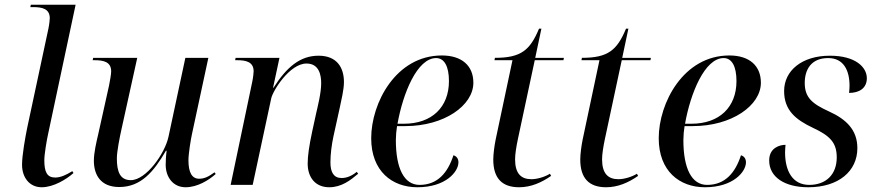

<svg xmlns="http://www.w3.org/2000/svg" viewBox="-20 -780 3704 810"><path d="M156 10C206 10 261 -24 290 -50L285 -58C260 -42 235 -31 213 -31C178 -31 167 -55 167 -104C167 -131 178 -193 183 -215L299 -760H110L108 -750H120C158 -750 190 -743 190 -703C190 -697 188 -677 184 -658L95 -242C87 -203 73 -126 73 -85C73 -33 103 10 156 10Z M763 10C813 10 861 -20 890 -46L885 -53C859 -34 842 -26 820 -26C790 -26 775 -52 775 -104C775 -131 785 -193 790 -215L859 -536H762L691 -204C676 -132 596 -20 532 -20C486 -20 473 -56 473 -112C473 -141 485 -201 493 -237L559 -536H373L371 -526H379C417 -526 449 -519 449 -479C449 -468 444 -438 440 -419L394 -212C386 -178 376 -135 376 -102C376 -43 404 9 483 9C575 9 629 -56 680 -144H683C680 -122 679 -100 679 -85C679 -33 710 10 763 10Z M1369 10C1421 10 1459 -20 1491 -47L1485 -55C1463 -37 1442 -29 1421 -29C1388 -29 1374 -53 1374 -95C1374 -129 1379 -169 1387 -206L1413 -324C1420 -358 1431 -401 1431 -434C1431 -493 1403 -545 1324 -545C1247 -545 1190 -498 1134 -410H1132L1159 -536H974L972 -526H980C1018 -526 1050 -519 1050 -479C1050 -473 1048 -453 1044 -434L953 0H1046L1124 -364C1130 -396 1202 -512 1273 -512C1327 -512 1335 -462 1335 -429C1335 -387 1320 -330 1314 -303L1297 -225C1284 -164 1278 -122 1278 -90C1278 -32 1310 10 1369 10Z M1741 10C1861 10 1914 -56 1914 -95C1914 -111 1906 -121 1893 -125C1869 -51 1826 0 1750 0C1685 0 1650 -69 1650 -189C1650 -207 1652 -230 1655 -248H1690C1854 -248 1977 -335 1977 -431C1977 -503 1928 -546 1844 -546C1650 -546 1546 -345 1546 -197C1546 -58 1634 10 1741 10ZM1684 -258H1657C1680 -387 1740 -535 1820 -535C1854 -535 1874 -501 1874 -438C1874 -328 1802 -258 1684 -258Z M2170 10C2220 10 2265 -10 2305 -38L2300 -47C2279 -34 2247 -24 2222 -24C2178 -24 2153 -48 2153 -108C2153 -129 2158 -161 2165 -194L2236 -526H2357L2359 -536H2238L2264 -659H2254C2216 -568 2178 -536 2068 -536L2066 -526H2142L2071 -191C2066 -166 2061 -131 2061 -107C2061 -28 2098 10 2170 10Z M2537 10C2587 10 2632 -10 2672 -38L2667 -47C2646 -34 2614 -24 2589 -24C2545 -24 2520 -48 2520 -108C2520 -129 2525 -161 2532 -194L2603 -526H2724L2726 -536H2605L2631 -659H2621C2583 -568 2545 -536 2435 -536L2433 -526H2509L2438 -191C2433 -166 2428 -131 2428 -107C2428 -28 2465 10 2537 10Z M2954 10C3074 10 3127 -56 3127 -95C3127 -111 3119 -121 3106 -125C3082 -51 3039 0 2963 0C2898 0 2863 -69 2863 -189C2863 -207 2865 -230 2868 -248H2903C3067 -248 3190 -335 3190 -431C3190 -503 3141 -546 3057 -546C2863 -546 2759 -345 2759 -197C2759 -58 2847 10 2954 10ZM2897 -258H2870C2893 -387 2953 -535 3033 -535C3067 -535 3087 -501 3087 -438C3087 -328 3015 -258 2897 -258Z M3390 10C3518 10 3597 -58 3597 -155C3597 -232 3550 -277 3477 -310C3407 -342 3375 -368 3375 -430C3375 -484 3400 -535 3474 -535C3539 -535 3564 -483 3564 -418C3564 -408 3563 -398 3562 -388C3605 -388 3637 -408 3637 -450C3637 -496 3590 -545 3481 -545C3363 -545 3288 -482 3288 -396C3288 -316 3335 -276 3409 -241C3482 -207 3510 -178 3510 -116C3510 -44 3465 0 3394 0C3322 0 3292 -61 3292 -137C3292 -147 3293 -158 3294 -169C3270 -169 3225 -157 3225 -103C3225 -33 3290 10 3390 10Z"/></svg>

Font: Noto Serif Display
Style: Italic
Weight: 400
Italic angle: -12°
Designer: Monotype Design Team
Foundry: Monotype Imaging Inc.
Version: Version 2.009